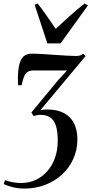

<svg xmlns="http://www.w3.org/2000/svg" viewBox="-62 -820 518 1089"><path d="M77 249.5Q44 249.5 14.8 242.8Q-14.5 236 -41.5 224L-33.5 202Q-10.5 210 12.5 214Q35.5 218 58 218Q102 218 139.8 200.8Q177.5 183.5 205.8 151.5Q234 119.5 249.8 75.2Q265.5 31 265.5 -23Q265.5 -74.5 255 -106.8Q244.5 -139 223 -153.8Q201.5 -168.5 168.5 -168.5Q158.5 -168.5 149 -166.8Q139.5 -165 128.5 -162L116 -182L268.5 -366.5L318.5 -420.5Q302 -420.5 276.5 -420.5Q251 -420.5 223 -420.5Q195 -420.5 170.2 -420.5Q145.5 -420.5 131.5 -420.5Q111 -420.5 98 -414.2Q85 -408 76.5 -390Q68 -372 60.5 -336.5H41Q39.5 -351.5 39.5 -375Q39.5 -398.5 42 -422Q46 -456.5 55.5 -477Q65 -497.5 80.5 -506.5Q96 -515.5 118.5 -515.5Q144 -515.5 177.5 -513.5Q211 -511.5 246.5 -509Q282 -506.5 313.8 -504.5Q345.5 -502.5 367 -502.5Q383.5 -502.5 391.8 -505.2Q400 -508 409.5 -515.5L423.5 -502L167 -195Q177 -197.5 186.5 -198.2Q196 -199 206 -199Q262.5 -199 300.5 -178.8Q338.5 -158.5 357.8 -120.8Q377 -83 377 -29Q377 29.5 354.2 80.2Q331.5 131 290.8 169Q250 207 195.2 228.2Q140.5 249.5 77 249.5ZM206.5 -574 134.5 -793 152 -799.5Q175.5 -769.5 201.2 -733Q227 -696.5 254 -656.5Q291.5 -691 331 -727Q370.5 -763 417.5 -799.5L437 -789.5L281.5 -574Z"/></svg>

Font: Merriweather 144pt Medium
Style: Italic
Weight: 500
Italic angle: -7.8°
Version: Version 2.101